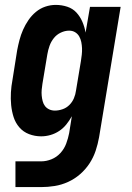

<svg xmlns="http://www.w3.org/2000/svg" viewBox="-20 -548 540 783"><path d="M147 215H43V110H148Q169 110 190 101.5Q211 93 226.5 76Q242 59 250 37.5Q258 16 262 -5L273 -74Q263 -56 250.5 -40.5Q238 -25 221.5 -14Q205 -3 186 2.5Q167 8 148 8Q122 8 98.5 -1Q75 -10 59 -28.5Q43 -47 35.5 -70.5Q28 -94 25.5 -119.5Q23 -145 24.5 -171Q26 -197 31 -223L50 -343Q54 -364 59.5 -385Q65 -406 74 -426.5Q83 -447 96 -466Q109 -485 126.5 -499.5Q144 -514 165 -521Q186 -528 207 -528Q232 -528 254.5 -520.5Q277 -513 292 -496.5Q307 -480 316 -459Q325 -438 329 -415L347 -520H472L384 12Q379 40 370 67Q361 94 345 118.5Q329 143 306.5 162.5Q284 182 257.5 194Q231 206 203 210.5Q175 215 147 215ZM204 -97Q219 -97 235 -102.5Q251 -108 263 -120Q275 -132 281.5 -147.5Q288 -163 290 -179L310 -299Q312 -312 313.5 -325Q315 -338 314.5 -351Q314 -364 311.5 -376.5Q309 -389 303 -399.5Q297 -410 286.5 -416.5Q276 -423 262 -423Q245 -423 228 -415Q211 -407 199.5 -392.5Q188 -378 182 -361Q176 -344 173 -326L153 -206Q151 -194 150 -182Q149 -170 150 -158.5Q151 -147 154 -135.5Q157 -124 163.5 -115.5Q170 -107 180.5 -102Q191 -97 204 -97Z"/></svg>

Font: Iosevka Extrabold Oblique
Style: Regular
Weight: 800
Italic angle: -9°
Monospace: yes
Designer: Belleve Invis
Foundry: Belleve Invis
Version: Version 32.5.0; ttfautohint (v1.8.4)